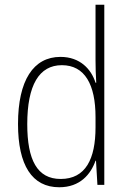

<svg xmlns="http://www.w3.org/2000/svg" viewBox="-20 -780 540 810"><path d="M230 10C318 10 363 -45 383 -102H385L391 0H420V-760H383V-525C383 -495 384 -465 386 -431H383C365 -488 318 -540 235 -540C121 -540 56 -441 56 -257C56 -83 115 10 230 10ZM236 -25C137 -25 95 -105 95 -256C95 -421 145 -505 241 -505C338 -505 383 -423 383 -286V-243C383 -109 341 -25 236 -25Z"/></svg>

Font: Noto Sans Mono ExtraCondensed ExtraLight
Style: Regular
Weight: 200
Width: 2
Designer: Monotype Design Team
Foundry: Monotype Imaging Inc.
Version: Version 2.014